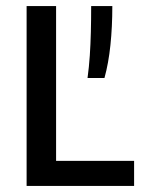

<svg xmlns="http://www.w3.org/2000/svg" viewBox="-20 -615 466 635"><path d="M68 0V-595H165.5V-83H423.5V0ZM269.5 -357Q274.5 -393.5 277 -431.2Q279.5 -469 280.5 -509.5Q281.5 -550 281.5 -595H351.5Q351.5 -525.5 345.2 -465.8Q339 -406 325.5 -357Z"/></svg>

Font: Encode Sans SC Condensed Medium
Style: Regular
Weight: 500
Width: 3
Designer: Multiple Designers
Foundry: Impallari Type
Version: Version 3.002